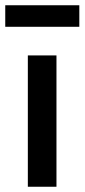

<svg xmlns="http://www.w3.org/2000/svg" viewBox="-40 -711 322 731"><path d="M66 -500H175V0H66ZM-20 -609V-691H262V-609Z"/></svg>

Font: TitilliumWebSemiBold
Style: Bold
Weight: 600
Version: Version 1.001;PS 57.000;hotconv 1.0.70;makeotf.lib2.5.55311